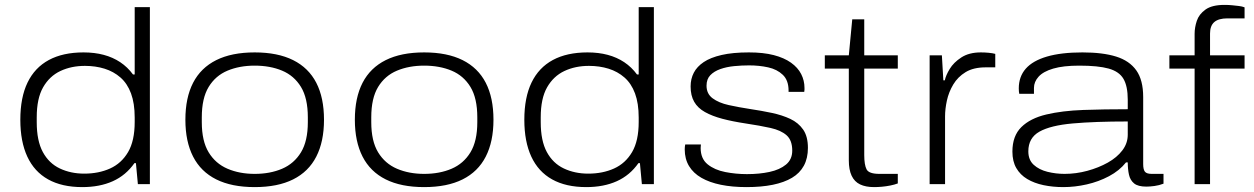

<svg xmlns="http://www.w3.org/2000/svg" viewBox="-20 -752 5122 784"><path d="M316 12Q233 12 176.5 -19.5Q120 -51 91.5 -112.5Q63 -174 63 -263Q63 -354 92.5 -415Q122 -476 179.5 -507Q237 -538 321 -538Q366 -538 403.5 -528Q441 -518 471 -498Q501 -478 523 -448H530V-723H592V0H543L535 -86H529Q494 -36 440.5 -12Q387 12 316 12ZM324 -43Q383 -43 429.5 -64Q476 -85 503 -131Q530 -177 530 -254V-272Q530 -330 515 -370.5Q500 -411 472 -435.5Q444 -460 407 -471.5Q370 -483 327 -483Q271 -483 226.5 -462Q182 -441 156 -395.5Q130 -350 130 -273V-253Q130 -177 155 -131Q180 -85 224.5 -64Q269 -43 324 -43Z M1020 12Q926 12 863 -19.5Q800 -51 768.5 -112.5Q737 -174 737 -263Q737 -353 768.5 -414Q800 -475 863 -506.5Q926 -538 1020 -538Q1114 -538 1177 -506.5Q1240 -475 1271.5 -414Q1303 -353 1303 -263Q1303 -174 1271.5 -112.5Q1240 -51 1177 -19.5Q1114 12 1020 12ZM1020 -42Q1083 -42 1132 -63Q1181 -84 1209 -130Q1237 -176 1237 -253V-273Q1237 -351 1209 -397Q1181 -443 1132 -463.5Q1083 -484 1020 -484Q958 -484 909 -463.5Q860 -443 832 -397Q804 -351 804 -273V-253Q804 -176 832 -130Q860 -84 909 -63Q958 -42 1020 -42Z M1712 12Q1618 12 1555 -19.5Q1492 -51 1460.5 -112.5Q1429 -174 1429 -263Q1429 -353 1460.5 -414Q1492 -475 1555 -506.5Q1618 -538 1712 -538Q1806 -538 1869 -506.5Q1932 -475 1963.5 -414Q1995 -353 1995 -263Q1995 -174 1963.5 -112.5Q1932 -51 1869 -19.5Q1806 12 1712 12ZM1712 -42Q1775 -42 1824 -63Q1873 -84 1901 -130Q1929 -176 1929 -253V-273Q1929 -351 1901 -397Q1873 -443 1824 -463.5Q1775 -484 1712 -484Q1650 -484 1601 -463.5Q1552 -443 1524 -397Q1496 -351 1496 -273V-253Q1496 -176 1524 -130Q1552 -84 1601 -63Q1650 -42 1712 -42Z M2374 12Q2291 12 2234.5 -19.5Q2178 -51 2149.5 -112.5Q2121 -174 2121 -263Q2121 -354 2150.5 -415Q2180 -476 2237.5 -507Q2295 -538 2379 -538Q2424 -538 2461.5 -528Q2499 -518 2529 -498Q2559 -478 2581 -448H2588V-723H2650V0H2601L2593 -86H2587Q2552 -36 2498.5 -12Q2445 12 2374 12ZM2382 -43Q2441 -43 2487.5 -64Q2534 -85 2561 -131Q2588 -177 2588 -254V-272Q2588 -330 2573 -370.5Q2558 -411 2530 -435.5Q2502 -460 2465 -471.5Q2428 -483 2385 -483Q2329 -483 2284.5 -462Q2240 -441 2214 -395.5Q2188 -350 2188 -273V-253Q2188 -177 2213 -131Q2238 -85 2282.5 -64Q2327 -43 2382 -43Z M3028 12Q2970 12 2923.5 2.5Q2877 -7 2844 -26Q2811 -45 2793.5 -74Q2776 -103 2776 -142Q2776 -147 2776.5 -152.5Q2777 -158 2778 -162H2842Q2842 -160 2841.5 -155.5Q2841 -151 2841 -148Q2841 -104 2869.5 -81Q2898 -58 2941.5 -49.5Q2985 -41 3030 -41Q3081 -41 3122.5 -50Q3164 -59 3189.5 -80Q3215 -101 3215 -137Q3215 -179 3192 -199.5Q3169 -220 3126.5 -229.5Q3084 -239 3024 -248Q2971 -256 2929.5 -267Q2888 -278 2858.5 -294.5Q2829 -311 2814.5 -336.5Q2800 -362 2800 -399Q2800 -430 2813 -455Q2826 -480 2853.5 -498.5Q2881 -517 2926.5 -527.5Q2972 -538 3038 -538Q3097 -538 3139.5 -527Q3182 -516 3210 -496Q3238 -476 3251.5 -449.5Q3265 -423 3265 -393Q3265 -389 3265 -386Q3265 -383 3264 -377H3200V-382Q3200 -424 3176.5 -446.5Q3153 -469 3116.5 -477Q3080 -485 3039 -485Q3009 -485 2978 -482Q2947 -479 2921.5 -470Q2896 -461 2880.5 -445Q2865 -429 2865 -402Q2865 -369 2890 -350.5Q2915 -332 2955.5 -323Q2996 -314 3042 -307Q3089 -300 3131.5 -291Q3174 -282 3207 -266.5Q3240 -251 3259.5 -223Q3279 -195 3279 -148Q3279 -106 3262.5 -75.5Q3246 -45 3214 -26Q3182 -7 3135.5 2.5Q3089 12 3028 12Z M3549 12Q3515 12 3492 1Q3469 -10 3457.5 -34.5Q3446 -59 3446 -97V-472H3348V-526H3446L3460 -673H3509V-526H3646V-472H3509V-119Q3509 -79 3518.5 -60.5Q3528 -42 3571 -42H3646V-3Q3633 2 3615.5 5.5Q3598 9 3581 10.5Q3564 12 3549 12Z M3776 0V-526H3826L3832 -424H3838Q3842 -444 3858 -470.5Q3874 -497 3905.5 -517.5Q3937 -538 3985 -538Q4001 -538 4017 -536.5Q4033 -535 4044 -532V-477H4005Q3955 -477 3923 -457.5Q3891 -438 3872.5 -407Q3854 -376 3846.5 -341.5Q3839 -307 3839 -277V0Z M4322 12Q4279 12 4241 4Q4203 -4 4174.5 -21Q4146 -38 4130 -65.5Q4114 -93 4114 -133Q4114 -197 4150.5 -233Q4187 -269 4252.5 -284.5Q4318 -300 4403.5 -303Q4489 -306 4585 -306V-345Q4585 -400 4567.5 -430Q4550 -460 4507 -472Q4464 -484 4387 -484Q4322 -484 4281 -472Q4240 -460 4221 -439Q4202 -418 4202 -393V-369H4142Q4141 -374 4140.5 -379Q4140 -384 4140 -391Q4140 -439 4168.5 -471.5Q4197 -504 4255 -521Q4313 -538 4400 -538Q4483 -538 4537.5 -521Q4592 -504 4620 -464.5Q4648 -425 4648 -356V-82Q4648 -60 4655 -51Q4662 -42 4683 -42H4731V-2Q4713 5 4694 7.5Q4675 10 4661 10Q4627 10 4611 -3Q4595 -16 4590 -38.5Q4585 -61 4585 -89H4578Q4551 -55 4508.5 -32.5Q4466 -10 4417.5 1Q4369 12 4322 12ZM4327 -42Q4374 -42 4420 -54.5Q4466 -67 4503.5 -88Q4541 -109 4563 -138Q4585 -167 4585 -202V-256Q4452 -256 4361 -248Q4270 -240 4224.5 -214.5Q4179 -189 4179 -134Q4179 -99 4201 -79Q4223 -59 4257 -50.5Q4291 -42 4327 -42Z M4858 0V-472H4755V-526H4858V-614Q4858 -640 4867 -667Q4876 -694 4902.5 -713Q4929 -732 4980 -732Q4997 -732 5011.5 -730.5Q5026 -729 5039 -727.5Q5052 -726 5062 -722V-677H4992Q4956 -677 4938.5 -662Q4921 -647 4921 -615V-526H5062V-472H4921V0Z"/></svg>

Font: Archivo Expanded ExtraLight
Style: Regular
Weight: 250
Width: 7
Designer: Hector Gatti
Foundry: Omnibus-Type
Version: Version 2.001